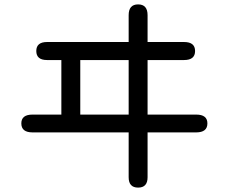

<svg xmlns="http://www.w3.org/2000/svg" viewBox="-20 -815 1040 873"><path d="M608 38Q565 38 565 -9V-213H128Q77 -213 77 -254Q77 -294 128 -294H259V-542H194Q145 -542 145 -583Q145 -624 194 -624H565V-746Q565 -795 608 -795Q651 -795 651 -746V-624H817Q867 -624 867 -583Q867 -542 817 -542H651V-294H872Q923 -294 923 -254Q923 -213 872 -213H651V-9Q651 38 608 38ZM345 -294H565V-542H345Z"/></svg>

Font: Huninn
Style: Regular
Weight: 400
Designer: justfont
Foundry: justfont
Version: Version 1.003